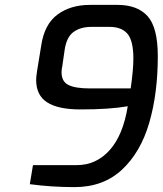

<svg xmlns="http://www.w3.org/2000/svg" viewBox="-20 -761 666 786"><path d="M626 -531Q626 -379 591 -258.5Q556 -138 479.5 -66.5Q403 5 285 5Q191 5 102 -7L115 -85H294Q374 -85 429 -146.5Q484 -208 503 -326Q429 -313 309 -313Q218 -313 173 -342Q128 -371 128 -434Q128 -446 132 -472L149 -576Q162 -662 215.5 -701.5Q269 -741 349 -741H461Q543 -741 584.5 -694.5Q626 -648 626 -531ZM355 -651Q310 -651 281.5 -630.5Q253 -610 245 -559L235 -490Q232 -477 232 -465Q232 -427 260.5 -413Q289 -399 348 -399H515Q526 -476 526 -521Q526 -594 502 -622.5Q478 -651 428 -651Z"/></svg>

Font: Exo Medium
Style: Italic
Weight: 500
Italic angle: -9°
Designer: Natanael Gama
Foundry: Natanael Gama
Version: Version 1.500; ttfautohint (v1.6)